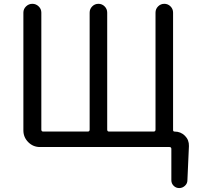

<svg xmlns="http://www.w3.org/2000/svg" viewBox="-20 -750 1016 982"><path d="M865.2 -85Q865.2 -77.1 873 -77.1Q904.3 -77.1 925.8 -55.7Q947.3 -34.2 946.3 -2.9L938.5 171.9Q938.5 188.5 925.8 200.2Q913.1 211.9 896.5 211.9Q879.9 211.9 868.2 200.2Q856.4 188.5 856.4 171.9V11.7Q856.4 2 846.7 2H184.6Q149.4 2 124.5 -22.9Q99.6 -47.9 99.6 -83V-685.5Q99.6 -704.1 113.3 -717.3Q127 -730.5 145.5 -730.5Q164.1 -730.5 177.7 -717.3Q191.4 -704.1 191.4 -685.5V-86.9Q191.4 -77.1 201.2 -77.1H428.7Q438.5 -77.1 438.5 -86.9V-685.5Q438.5 -704.1 451.7 -717.3Q464.8 -730.5 483.4 -730.5Q502 -730.5 515.1 -717.3Q528.3 -704.1 528.3 -685.5V-86.9Q528.3 -77.1 538.1 -77.1H765.6Q775.4 -77.1 775.4 -86.9V-685.5Q775.4 -704.1 788.6 -717.3Q801.8 -730.5 820.3 -730.5Q838.9 -730.5 852.1 -717.3Q865.2 -704.1 865.2 -685.5Z"/></svg>

Font: irohamaru Regular
Style: Regular
Weight: 400
Designer: [Source Han Sans]
Ryoko NISHIZUKA  (kana & ideographs); Paul D. Hunt (Latin, Greek & Cyrillic); Wenlong ZHANG  (bopomofo
Version: Version 1.00